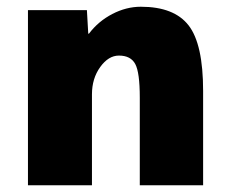

<svg xmlns="http://www.w3.org/2000/svg" viewBox="-20 -550 681 570"><path d="M244 -450Q272 -487 313.5 -508.5Q355 -530 398 -530Q497 -530 540 -474.5Q583 -419 583 -280V0H395V-260Q395 -335 381.5 -360Q368 -385 333 -385Q302 -385 277.5 -351Q253 -317 253 -270V0H63V-520H238L242 -450Z"/></svg>

Font: Mplus 1p Black
Style: Regular
Weight: 900
Version: Version 1.061